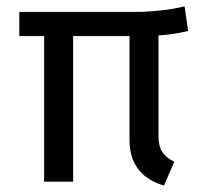

<svg xmlns="http://www.w3.org/2000/svg" viewBox="-20 -564 640 596"><path d="M117 0V-452H40V-527H399Q424 -527 444.5 -528.5Q465 -530 483 -532Q501 -534 518 -537Q535 -540 553 -544L564 -468Q520 -457 472 -454V-141Q472 -109 484.5 -91Q497 -73 521 -62L489 12Q468 6 448.5 -5Q429 -16 414 -33Q399 -50 390.5 -74Q382 -98 382 -130V-452H207V0Z"/></svg>

Font: Wlorlttqgufhjawjgtejqphaquk
Style: Regular
Weight: 400
Monospace: yes
Designer: Carrois Corporate & Edenspiekermann
Foundry: Carrois Corporate GbR & Edenspiekermann AG
Version: Version 2.001